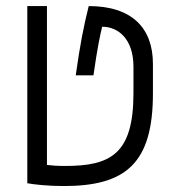

<svg xmlns="http://www.w3.org/2000/svg" viewBox="-20 -606 626 635"><path d="M191.4 9.3C397.5 9.3 485.8 -67.4 485.8 -296.9V-394.5C485.8 -514.2 415.5 -585.9 273.4 -585.9C257.3 -521.5 244.6 -458.5 230.5 -356.9H289.1C302.2 -450.2 312 -493.7 317.9 -517.6C371.1 -517.6 421.4 -477.1 421.4 -385.3V-297.9C421.4 -95.7 345.2 -57.1 194.8 -57.1C169.4 -57.1 150.4 -58.6 135.3 -60.5V-585.9H70.3V0C90.3 3.9 137.2 9.3 191.4 9.3Z"/></svg>

Font: Cascadia Mono NF Light
Style: Regular
Weight: 300
Monospace: yes
Designer: Aaron Bell
Foundry: Saja Typeworks
Version: Version 2404.023